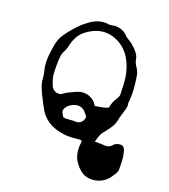

<svg xmlns="http://www.w3.org/2000/svg" viewBox="-146 -727 899 1019"><g transform="rotate(20 304.0 -217.5)"><path d="M484.4 186.5Q430.2 186.5 389.2 126Q368.2 94.2 368.2 50.8Q368.2 37.6 370.1 23.4L370.6 18.1Q370.6 13.2 368.9 11.2Q367.2 9.3 360.4 9.3H357.4Q318.4 13.2 295.4 13.2Q282.2 13.2 271 11.7Q162.1 -1 120.1 -85.9L106.4 -111.8Q63 -191.9 63 -228Q62.5 -243.7 59.1 -258.3Q49.3 -293 49.3 -328.6Q49.3 -354 55.7 -391.1Q59.1 -428.7 73.2 -460.9Q95.2 -499 126 -531.7L126.5 -532.2Q155.3 -565.9 180.2 -583Q226.6 -620.1 272.5 -620.1Q281.7 -620.1 292 -618.2Q294.4 -617.7 297.4 -617.7Q305.2 -617.7 313.7 -619.9Q322.3 -622.1 331.1 -622.1H334.5Q376.5 -619.6 400.4 -592.8Q409.2 -583.5 422.4 -576.7Q432.1 -571.3 440.9 -564.5Q490.2 -522.9 492.7 -493.7Q496.1 -473.6 509.3 -455.6Q520 -439.9 524.9 -422.9Q536.6 -359.9 536.6 -308.6Q536.6 -291.5 535.2 -274.9L533.7 -257.8Q535.6 -254.9 535.6 -248.5Q535.6 -233.9 524.4 -199.7Q515.1 -170.9 511.2 -147.9Q505.9 -123 473.1 -83Q461.4 -69.8 452.6 -55.2Q447.3 -44.9 436.5 -8.3L481.9 -7.8Q488.8 -6.8 496.6 -6.8Q522 -6.8 536.6 -27.3Q541.5 -33.2 552.2 -36.6Q563 -40 572.3 -40Q591.3 -40 599.1 -14.6Q608.4 18.1 608.4 72.8V88.9Q607.9 100.1 601.1 110.8L594.7 120.6Q556.6 186.5 484.4 186.5ZM251 -70.3Q260.7 -70.3 271 -71.8Q281.2 -73.2 291 -73.2L305.7 -72.8Q323.7 -72.8 336.2 -85.2Q348.6 -97.7 348.6 -117.7L341.3 -126Q319.3 -157.7 291 -157.7Q269 -157.7 247.3 -143.6Q225.6 -129.4 220.2 -107.4V-104.5Q220.2 -95.2 233.4 -75.2Q236.3 -71.3 251 -70.3ZM164.1 -181.6 180.7 -182.6 190.9 -189.9Q209 -203.1 239.7 -216.3L254.9 -223.1Q273.9 -231.9 294.4 -231.9Q318.8 -231.9 339.6 -219.5Q360.4 -207 371.6 -185.5L387.7 -188.5Q443.8 -196.8 446.3 -206.5Q450.7 -235.4 465.8 -257.8Q470.2 -265.1 474.6 -273.4Q479 -281.7 479 -291L477.5 -322.3Q477.5 -364.7 469.2 -405.8Q441.4 -524.4 349.6 -560.5Q321.3 -571.8 293 -571.8Q238.3 -571.8 184.6 -529.8Q145 -499 131.3 -430.2Q127.9 -416.5 121.1 -404.3Q112.8 -390.1 110.8 -376Q107.4 -347.2 107.4 -315.9Q107.4 -303.7 108.4 -275.4Q109.4 -247.1 128.4 -204.6Q131.8 -197.3 139.2 -191.9Q152.3 -181.6 164.1 -181.6Z"/></g></svg>

Font: X Typewriter
Style: Regular
Weight: 400
Monospace: yes
Designer: GGBot
Version: 0.50